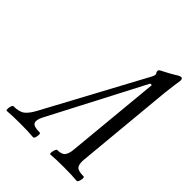

<svg xmlns="http://www.w3.org/2000/svg" viewBox="-262 -779 885 885"><g transform="rotate(45 180.5 -336.5)"><path d="M-62 3Q-66 3 -66 -6Q-66 -15 -63 -24.5Q-60 -34 -56 -34Q-17 -34 1.5 -49Q20 -64 38 -98L300 -584Q305 -594 305 -601Q305 -603 304 -605Q303 -607 301 -610Q299 -614 299 -620Q299 -623 303 -626.5Q307 -630 320 -636Q332 -642 346.5 -650Q361 -658 369 -663Q388 -676 397 -676Q406 -676 406 -662Q404 -649 401 -627.5Q398 -606 394 -571L349 -91Q346 -63 354.5 -48.5Q363 -34 402 -34Q407 -34 406.5 -24.5Q406 -15 402.5 -6Q399 3 394 3Q358 0 307 0Q255 0 222 3Q218 3 218.5 -6Q219 -15 222.5 -24.5Q226 -34 230 -34Q260 -34 270.5 -48.5Q281 -63 283 -91L327 -554H317L75 -89Q62 -62 69 -48Q76 -34 116 -34Q121 -34 121 -24.5Q121 -15 118 -6Q115 3 110 3Q76 0 24 0Q-29 0 -62 3Z"/></g></svg>

Font: Junicode Two Beta Condensed
Style: Italic
Weight: 400
Width: 3
Italic angle: -9°
Version: Version 1.053; ttfautohint (v1.8.4)